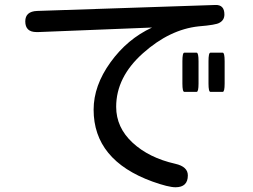

<svg xmlns="http://www.w3.org/2000/svg" viewBox="-20 -710 1040 790"><path d="M837.9 -458Q837.9 -493.2 845.7 -493.2H896.5Q904.3 -493.2 904.3 -458V-366.2Q904.3 -332 896.5 -332H845.7Q837.9 -332 837.9 -366.2V-458ZM730.5 -458Q730.5 -493.2 738.3 -493.2H789.1Q796.9 -493.2 796.9 -458V-366.2Q796.9 -332 789.1 -332H738.3Q730.5 -332 730.5 -366.2V-458ZM605.5 -596.7 138.7 -578.1H129.9Q84 -578.1 84 -622.1Q84 -663.1 132.8 -665L865.2 -689.5Q903.3 -691.4 903.3 -650.4Q903.3 -627 882.8 -616.2Q869.1 -607.4 797.9 -601.6Q677.7 -588.9 567.9 -490.7Q458 -392.6 458 -270.5Q458 -185.5 525.4 -123Q592.8 -60.5 701.2 -36.1Q752.9 -24.4 752.9 11.7Q752.9 60.5 702.1 60.5Q672.9 60.5 607.4 37.1Q365.2 -50.8 365.2 -258.8Q365.2 -357.4 434.6 -453.6Q503.9 -549.8 605.5 -596.7Z"/></svg>

Font: YuPearl-Regular
Style: Regular
Weight: 400
Designer: Max Yao
Foundry: Max-Everyday
Version: Version 1.011; ttfautohint (v1.8.3)